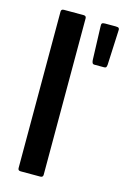

<svg xmlns="http://www.w3.org/2000/svg" viewBox="-111 -761 533 813"><g transform="rotate(15 155.5 -354.0)"><path d="M53 -11V-697Q53 -708 65 -708H151Q163 -708 163 -697V-11Q163 0 151 0H65Q53 0 53 -11ZM249 -517Q244 -517 241.5 -520.5Q239 -524 238 -533L233 -678Q232 -690 235 -693.5Q238 -697 248 -697H295Q306 -697 309 -693.5Q312 -690 311 -683L304 -531Q303 -522 300.5 -519.5Q298 -517 292 -517Z"/></g></svg>

Font: Glory SemiBold
Style: Regular
Weight: 600
Designer: Robert Leuschke
Foundry: Robert Leuschke
Version: Version 1.011